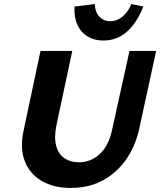

<svg xmlns="http://www.w3.org/2000/svg" viewBox="-20 -908 787 943"><path d="M327 15Q243 15 184.5 -19.5Q126 -54 101.5 -117Q77 -180 96 -267L179 -658H335L257 -292Q245 -232 256 -191.5Q267 -151 296.5 -131Q326 -111 366 -111Q426 -111 469.5 -151Q513 -191 530 -268L616 -658H747L663 -272Q644 -188 598.5 -123.5Q553 -59 485 -22Q417 15 327 15ZM488 -709Q421 -709 381.5 -753Q342 -797 346 -876L446 -888Q446 -851 467 -827.5Q488 -804 522 -804Q555 -804 582 -826.5Q609 -849 625 -888L684 -876Q654 -799 605 -754Q556 -709 488 -709Z"/></svg>

Font: Ysabeau ExtraBold
Style: Italic
Weight: 800
Italic angle: -12°
Designer: Christian Thalmann (Catharsis Fonts)
Version: Version 2.002